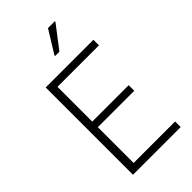

<svg xmlns="http://www.w3.org/2000/svg" viewBox="-275 -991 1070 1070"><g transform="rotate(-45 260.0 -456.5)"><path d="M95 0V-688H471V-644H144V-370H431V-326H144V-44H471V0ZM256 -775V-780L338 -913H392V-908L290 -775Z"/></g></svg>

Font: Saira Semi Condensed ExtraLight
Style: Regular
Weight: 200
Width: 4
Designer: Hector Gatti with collaboration of the Omnibus-Type team
Foundry: Omnibus-Type
Version: Version 1.001; ttfautohint (v1.8)